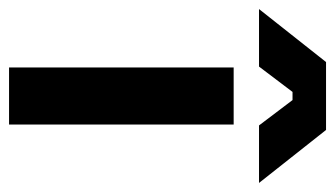

<svg xmlns="http://www.w3.org/2000/svg" viewBox="-237 -562 740 424"><g transform="rotate(90 133.0 -350.0)"><path d="M70 0V-496H196V0ZM-59 -552 58 -700H208L325 -552H198L142 -626H124L68 -552Z"/></g></svg>

Font: Space Grotesk
Style: Bold
Weight: 700
Designer: Florian Karsten
Foundry: Florian Karsten
Version: Version 2.000